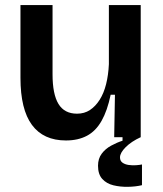

<svg xmlns="http://www.w3.org/2000/svg" viewBox="-20 -543 645 760"><path d="M241 13Q152 13 106.5 -48.5Q61 -110 61 -235V-523H188V-249Q188 -170 211.5 -131.5Q235 -93 285 -93Q314 -93 336 -107.5Q358 -122 374.5 -148Q391 -174 400 -210Q409 -246 411 -289V-523H537V-218V0H432L435 -168H418Q405 -105 382 -64.5Q359 -24 324 -5.5Q289 13 241 13ZM542 190Q517 196 486.5 196.5Q456 197 429 190.5Q402 184 385 165.5Q368 147 368 113Q368 85 382.5 65.5Q397 46 420 33.5Q443 21 465 14V-7H537V0Q500 17 477.5 39.5Q455 62 455 80Q455 94 465 101Q475 108 489.5 110Q504 112 518.5 111Q533 110 542 108Z"/></svg>

Font: Bricolage Grotesque 20pt SemiBold
Style: Regular
Weight: 600
Version: Version 1.001;gftools[0.9.33.dev8+g029e19f]